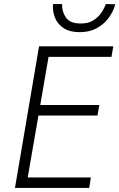

<svg xmlns="http://www.w3.org/2000/svg" viewBox="-20 -929 590 949"><path d="M242 -909H287Q285 -874 305 -843.5Q325 -813 377 -813Q413 -812 438 -826.5Q463 -841 479 -863.5Q495 -886 503 -909L550 -908Q540 -872 517 -840.5Q494 -809 458 -789.5Q422 -770 374 -770Q326 -770 295.5 -789.5Q265 -809 252 -841Q239 -873 242 -909ZM173 -700H202H540L531 -648H220L179 -410H471L462 -358H170L117 -52H429L421 0H54Z"/></svg>

Font: Jost* Light
Style: Italic
Weight: 300
Italic angle: -10°
Version: Version 3.7